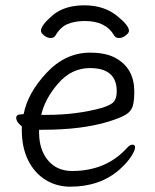

<svg xmlns="http://www.w3.org/2000/svg" viewBox="-20 -684 583 722"><path d="M134 -568Q134 -589 178 -626.5Q222 -664 297.5 -664Q373 -664 423 -622Q465 -588 465 -568Q465 -560 452.5 -550.5Q440 -541 427.5 -541Q415 -541 409 -551Q378 -605 299 -605Q261 -605 234 -593.5Q207 -582 189 -551Q183 -541 170.5 -541Q158 -541 146 -550.5Q134 -560 134 -568ZM60 -254 69 -255Q84 -334 155 -410Q226 -486 319 -486Q381 -486 418 -464Q485 -425 485 -340Q485 -306 479.5 -286Q474 -266 454 -253.5Q434 -241 389 -227Q289 -196 140 -196H127V-186Q127 -121 160.5 -81Q194 -41 251 -41Q377 -41 455 -125Q468 -140 478 -140Q488 -140 488 -129.5Q488 -119 473.5 -96Q459 -73 429 -46Q356 18 244 18Q193 18 151.5 -7.5Q110 -33 86 -81Q62 -129 62 -195V-209Q41 -225 41 -241Q41 -254 60 -254ZM155 -252Q267 -252 362 -278Q398 -289 408.5 -302Q419 -315 419 -341Q419 -428 318 -428Q249 -428 199 -370.5Q149 -313 135 -252Z"/></svg>

Font: QiushuiShotai Bright
Style: Regular
Weight: 400
Designer: Christian Thalmann (Catharsis Fonts)
Version: Version 1.250;